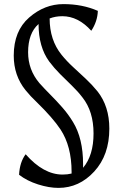

<svg xmlns="http://www.w3.org/2000/svg" viewBox="-20 -737 606 936"><path d="M329 101Q329 -24 275 -106Q237 -163 160 -238Q129 -267 104 -298Q47 -369 47 -466Q47 -586 122 -651.5Q197 -717 289.5 -717Q382 -717 457 -684Q455 -632 425 -587Q361 -658 284 -658Q250 -658 222 -647Q222 -542 280 -470Q305 -439 336 -410.5Q367 -382 398 -353Q429 -324 455 -292Q513 -219 513 -110Q513 19 439.5 99Q366 179 265 179Q219 179 165.5 162Q112 145 73 115Q76 54 105 15Q192 114 285 114Q309 114 329 109Q329 105 329 101ZM382 -262Q359 -292 330.5 -319.5Q302 -347 273 -376Q244 -405 220 -437Q168 -508 168 -620Q117 -575 117 -482Q117 -397 172 -332Q197 -304 226 -275Q255 -246 284 -213Q313 -180 336 -142Q385 -62 385 63Q385 72 385 81Q436 21 436 -86.5Q436 -194 382 -262Z"/></svg>

Font: Asul
Style: Regular
Weight: 400
Version: Version 1.001